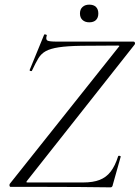

<svg xmlns="http://www.w3.org/2000/svg" viewBox="-20 -804 601 826"><path d="M456 2Q390 1 315.5 0.5Q241 0 167 0Q93 0 26 0Q22 0 21 -4.5Q20 -9 22 -13L489 -600Q494 -605 493.5 -606.5Q493 -608 487 -608Q391 -608 330 -607Q269 -606 233 -600.5Q197 -595 177 -584Q157 -573 145 -553Q133 -533 118 -501Q117 -497 111.5 -498.5Q106 -500 108 -504L170 -655Q171 -657 177 -655.5Q183 -654 181 -651Q176 -634 184 -629.5Q192 -625 226 -625Q280 -625 358 -625Q436 -625 554 -625Q559 -625 560.5 -620Q562 -615 559 -612L97 -27Q93 -22 93.5 -20.5Q94 -19 99 -19Q179 -19 239.5 -19Q300 -19 338 -19Q380 -19 408.5 -30Q437 -41 456 -65.5Q475 -90 488 -131Q489 -135 495 -133.5Q501 -132 499 -129L465 -8Q465 -5 462.5 -1.5Q460 2 456 2ZM364 -708Q346 -708 335 -718Q324 -728 324 -746Q324 -764 335 -774Q346 -784 364 -784Q383 -784 393 -774Q403 -764 403 -746Q403 -728 393 -718Q383 -708 364 -708Z"/></svg>

Font: Cormorant Infant Light
Style: Italic
Weight: 300
Italic angle: -10°
Designer: Christian Thalmann (Catharsis Fonts)
Foundry: Catharsis Fonts
Version: Version 4.001